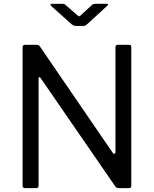

<svg xmlns="http://www.w3.org/2000/svg" viewBox="-20 -974 797 994"><path d="M649.1 -742Q659.7 -742 659.7 -730.1V-12.2Q659.7 -6.4 656.5 -3.2Q653.2 0 646.9 0H598.3Q591.7 0 587 -1.1Q582.2 -2.1 577.1 -8.5L191.2 -568.5Q186.5 -575.7 183.1 -574.7Q179.7 -573.7 179.7 -568V-12.6Q180 0 165.9 0H110.3Q96.9 0 96.9 -12.8V-728.4Q96.9 -742 109.5 -742H167.4Q175.3 -742 179.3 -740.3Q183.3 -738.6 187.6 -732L563.2 -183.4Q568.7 -175.8 573.2 -177.8Q577.7 -179.7 577.7 -185.9V-729.7Q577.7 -742 589.6 -742ZM455.1 -947.4Q459.4 -951.6 463.7 -952.9Q468 -954.3 473.4 -954.3H532Q546.7 -954.3 533.3 -942.1L431.7 -849.1Q428.2 -846.3 424 -843Q419.8 -839.8 412.4 -839.8H373.2Q364.3 -839.8 359.2 -842.7Q354.1 -845.6 348.6 -850.4L246 -942.1Q241.2 -947.2 241.7 -950.7Q242.2 -954.3 248.3 -954.3H302.3Q308.7 -954.3 311.9 -953.4Q315.1 -952.6 320.3 -947.4L377.9 -897.5Q387 -889 390.1 -889.3Q393.2 -889.6 401.1 -897.5Z"/></svg>

Font: Libre Franklin Thin
Style: Regular
Weight: 100
Designer: Pablo Impallari, Rodrigo Fuenzalida, Nhung Nguyen
Foundry: Impallari Type
Version: Version 3.000